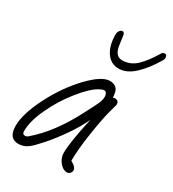

<svg xmlns="http://www.w3.org/2000/svg" viewBox="-185 -861 867 964"><g transform="rotate(30 248.5 -379.5)"><path d="M293 -75Q293 -137 326 -285Q301 -231 261.5 -174.5Q222 -118 184 -75Q146 -32 128 -19Q103 0 73 0Q16 0 16 -72Q16 -142 69 -246.5Q122 -351 195 -428Q268 -504 313 -504Q359 -504 365 -464Q368 -452 368 -438Q373 -441 379 -441Q402 -441 402 -419V-415L390 -371Q376 -321 361 -223Q346 -125 346 -60L356 -54Q380 -39 380 -24Q380 -14 373 -6Q366 2 355 2Q332 2 312.5 -22.5Q293 -47 293 -75ZM99 -59Q201 -146 280 -300Q314 -364 322.5 -384Q331 -404 331 -423Q331 -433 326 -441Q321 -449 313 -449Q303 -449 287 -440Q247 -419 192.5 -351Q138 -283 103 -207Q66 -130 66 -70Q66 -52 81 -52Q92 -52 99 -59ZM221 -721Q221 -733 228 -742.5Q235 -752 244 -752Q252 -752 256 -742Q259 -728 261 -709L264 -688Q271 -624 314 -624Q360 -624 395 -656.5Q430 -689 468 -753Q474 -761 484 -761Q497 -761 497 -744Q497 -736 494 -730Q453 -660 409 -619.5Q365 -579 320 -579Q274 -579 247.5 -618Q221 -657 221 -721Z"/></g></svg>

Font: Bad Script
Style: Regular
Weight: 400
Italic angle: -10°
Designer: Roman Shchyukin (Gaslight Type Foundry), Cyreal (Charset Expansion)
Foundry: Gaslight
Version: Version 2.000